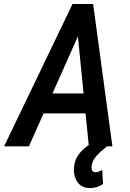

<svg xmlns="http://www.w3.org/2000/svg" viewBox="-58 -731 647 959"><path d="M356.9 -607.4 86.4 0H-37.6L304.2 -710.9H382.3ZM385.7 0 324.2 -618.7 333 -710.9H407.2L503.4 0ZM434.1 -264.2 416 -164.6H94.2L111.8 -264.2ZM423.3 -28.8 475.6 0.5Q460 13.7 443.1 28.1Q426.3 42.5 414.1 60.3Q401.9 78.1 399.4 99.6Q398.4 110.4 401.6 119.4Q404.8 128.4 417.5 128.9Q426.3 129.9 435.5 126.2Q444.8 122.6 452.6 118.2L456.5 188.5Q441.9 198.2 425.8 203.4Q409.7 208.5 391.6 208.5Q351.1 208.5 330.3 180.4Q309.6 152.3 311 114.3Q312 79.1 327.6 52.2Q343.3 25.4 368.9 5.6Q394.5 -14.2 423.3 -28.8Z"/></svg>

Font: Roboto Condensed Medium
Style: Italic
Weight: 500
Italic angle: -12°
Designer: Christian Robertson
Foundry: Google
Version: Version 3.0; 2020